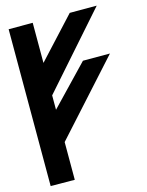

<svg xmlns="http://www.w3.org/2000/svg" viewBox="-127 -939 779 1017"><g transform="rotate(-15 262.5 -430.5)"><path d="M22 -1 154 0V-207L507 -598H359L154 -384V-463L505 -861H357L154 -641V-861H22Z"/></g></svg>

Font: Ny Stormning
Style: Regular
Weight: 400
Designer: Robert Jablonski, Mew Too
Foundry: Cannot Into Space Fonts
Version: Version 0.90